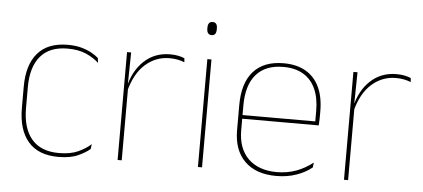

<svg xmlns="http://www.w3.org/2000/svg" viewBox="-47 -753 1898 861"><g transform="rotate(5 902.0 -322.5)"><path d="M240.5 9.5Q150.5 9.5 104.8 -43.5Q59 -96.5 59 -196V-290.5Q59 -389.5 104.8 -442.2Q150.5 -495 240.5 -495Q275.5 -495 302 -487.5Q328.5 -480 347.8 -469.2Q367 -458.5 379 -447.5L381.5 -426Q358.5 -447.5 324.2 -462.8Q290 -478 240 -478Q160 -478 118.8 -429.8Q77.5 -381.5 77.5 -290.5V-196.5Q77.5 -105.5 118.8 -56.8Q160 -8 241.5 -8Q293.5 -8 328 -23.8Q362.5 -39.5 385.5 -60.5L382.5 -38.5Q363 -21.5 328.8 -6Q294.5 9.5 240.5 9.5Z M522.5 -308.5 513 -320.5 518.5 -325Q535 -402 583 -447.2Q631 -492.5 701 -492.5Q722 -492.5 738.2 -489Q754.5 -485.5 765.5 -480.5L767 -462.5Q754 -468 737 -471.5Q720 -475 699.5 -475Q638 -475 590.8 -433.2Q543.5 -391.5 522.5 -308.5ZM525.5 0H507V-485.5H525.5L523 -335L525.5 -332.5Z M887 0H868.5V-485.5H887ZM878 -594.5Q867.5 -594.5 862 -601.2Q856.5 -608 856.5 -622V-626.5Q856.5 -640 862 -646.8Q867.5 -653.5 878 -653.5Q888.5 -653.5 893.8 -646.8Q899 -640 899 -626.5V-622Q899 -608 893.8 -601.2Q888.5 -594.5 878 -594.5Z M1221.5 9.5Q1130 9.5 1079.5 -40.2Q1029 -90 1029 -180.5V-292.5Q1029 -392.5 1075.8 -444.8Q1122.5 -497 1211.5 -497Q1270 -497 1310.8 -473.5Q1351.5 -450 1372.5 -405.2Q1393.5 -360.5 1393.5 -296.5V-279.5Q1393.5 -268.5 1393.2 -257.5Q1393 -246.5 1392 -233H1375Q1375 -250.5 1375 -266.5Q1375 -282.5 1375 -296Q1375 -355.5 1356.2 -396.5Q1337.5 -437.5 1301 -459Q1264.5 -480.5 1211.5 -480.5Q1131.5 -480.5 1089.5 -432.5Q1047.5 -384.5 1047.5 -292.5V-243.5V-239.5V-181Q1047.5 -140 1059.2 -108Q1071 -76 1093.5 -53.8Q1116 -31.5 1148.5 -19.8Q1181 -8 1222 -8Q1269.5 -8 1309.5 -22.8Q1349.5 -37.5 1384.5 -65L1382 -43Q1352.5 -19 1311.5 -4.8Q1270.5 9.5 1221.5 9.5ZM1385.5 -233H1037.5V-249.5H1385.5Z M1541.5 -308.5 1532 -320.5 1537.5 -325Q1554 -402 1602 -447.2Q1650 -492.5 1720 -492.5Q1741 -492.5 1757.2 -489Q1773.5 -485.5 1784.5 -480.5L1786 -462.5Q1773 -468 1756 -471.5Q1739 -475 1718.5 -475Q1657 -475 1609.8 -433.2Q1562.5 -391.5 1541.5 -308.5ZM1544.5 0H1526V-485.5H1544.5L1542 -335L1544.5 -332.5Z"/></g></svg>

Font: Anek Malayalam Medium Thin
Style: Regular
Weight: 250
Version: Version 1.003